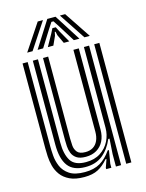

<svg xmlns="http://www.w3.org/2000/svg" viewBox="-118 -850 707 931"><g transform="rotate(-15 235.0 -384.5)"><path d="M188.5 9.8Q143.2 9.8 115 -3.9Q86.8 -17.5 71.1 -39Q55.5 -60.5 49.1 -85.2Q42.8 -110 41.6 -133Q40.5 -156 40.5 -171.8V-600H66.2V-176.8Q66.2 -158 68.2 -130.4Q70.2 -102.8 81.5 -75.9Q92.8 -49 119.8 -30.9Q146.8 -12.8 197 -12.8Q242.8 -12.8 274.1 -31.2Q305.5 -49.8 330.2 -86H336.5L325.5 -19.8V0H299.8L299.5 -6.5L313.8 -47.5H309Q284.8 -18.8 257.5 -4.5Q230.2 9.8 188.5 9.8ZM400.2 0V-600H426V0ZM220.5 -83.2Q190 -83.2 174 -94.4Q158 -105.5 151.6 -122.2Q145.2 -139 144.2 -156.6Q143.2 -174.2 143.2 -186.8V-600H169V-188.2Q169 -172.5 170.5 -153.2Q172 -134 183.5 -119.9Q195 -105.8 224.5 -105.8Q246.8 -105.8 262.8 -115.6Q278.8 -125.5 287.2 -144.2Q295.8 -163 295.8 -189.8V-600H322.8V-192.5Q322.8 -159.8 310.4 -135.1Q298 -110.5 275.1 -96.9Q252.2 -83.2 220.5 -83.2ZM204.5 -35.8Q145 -36.2 118.5 -71.8Q92 -107.2 92 -178.5V-600H117.8V-181.8Q117.8 -124.2 138 -91.2Q158.2 -58.2 214.2 -58.2Q257.8 -58.2 287.6 -77.8Q317.5 -97.2 333 -128.5Q348.5 -159.8 348.5 -194.8V-600H374.5V0H348.5V-62L353.5 -138.8H347.2Q327 -90.8 292.2 -63Q257.5 -35.2 204.5 -35.8ZM75.8 -644.8 164.2 -777.5H190.5L102.8 -644.8ZM128 -644.8 212.2 -777.5H253.5L338 -644.8H310L259 -726.5L238.2 -758.5H227.8L206.8 -726.2L155.8 -644.8ZM179.5 -644.8 212.2 -703.5 224.5 -727.8H241.5L253.8 -703.5L287.2 -644.8H259.5L238.8 -689L234.8 -707.2H231L227.2 -689L207.2 -644.8ZM363.2 -644.8 275.5 -777.5H301.8L390.2 -644.8Z"/></g></svg>

Font: Big Shoulders Inline Display Thin ExtraBold
Style: Regular
Weight: 800
Version: Version 2.002